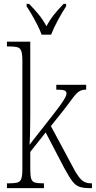

<svg xmlns="http://www.w3.org/2000/svg" viewBox="-20 -976 497 996"><path d="M16 0V-25H26Q55 -25 70 -29Q85 -33 90.5 -49Q96 -65 96 -99V-661Q96 -695 90.5 -711Q85 -727 70.5 -731Q56 -735 29 -735H16V-760H137V-374Q137 -354 136.5 -326.5Q136 -299 135.5 -272Q135 -245 133 -225L246 -369Q279 -411 296 -435Q313 -459 319 -471.5Q325 -484 325 -491Q325 -503 313.5 -507Q302 -511 272 -511V-536H427V-511Q406 -511 392.5 -503Q379 -495 362 -473.5Q345 -452 315 -411L244 -322L354 -117Q380 -66 400 -45.5Q420 -25 451 -25H457V0H447Q414 0 393.5 -6.5Q373 -13 356 -35Q339 -57 314 -103L217 -289L137 -188V-98Q137 -64 142 -48.5Q147 -33 161.5 -29Q176 -25 204 -25H208V0ZM196 -796Q188 -819 174.5 -845.5Q161 -872 146 -898Q131 -924 118 -943V-956H131Q160 -926 181 -900.5Q202 -875 221 -840Q240 -875 260.5 -900.5Q281 -926 310 -956H323V-943Q304 -915 281 -872.5Q258 -830 245 -796Z"/></svg>

Font: Noto Serif Condensed ExtraLight
Style: Regular
Weight: 200
Width: 3
Designer: Monotype Design Team
Foundry: Monotype Imaging Inc.
Version: Version 2.013; ttfautohint (v1.8.4.7-5d5b)